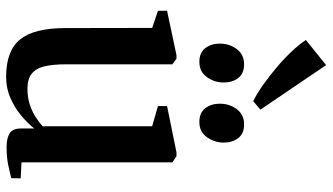

<svg xmlns="http://www.w3.org/2000/svg" viewBox="-244 -806 1060 612"><g transform="rotate(90 286.0 -500.0)"><path d="M448.5 9Q420.5 9 405 -0.8Q389.5 -10.5 389.5 -37V-79Q373 -58 348 -37.2Q323 -16.5 292 -3Q261 10.5 225 10.5Q142 10.5 105.8 -34Q69.5 -78.5 69.5 -178L69 -455L14.5 -473.5V-502.5L155.5 -532.5H167L185 -519.5V-181Q185 -139 191.5 -111.8Q198 -84.5 215 -71Q232 -57.5 263 -57.5Q290.5 -57.5 312.8 -64.8Q335 -72 352.5 -83.2Q370 -94.5 382.5 -106V-455L318 -473.5V-502.5L465.5 -532.5H478L497.5 -519.5V-38.5L548.5 -36L548 -6Q531 -1.5 506 3.8Q481 9 448.5 9ZM177 -605.5Q148 -605.5 133.5 -624.2Q119 -643 119 -670.5Q119 -701.5 136.5 -724.8Q154 -748 184.5 -748H185.5Q214.5 -748 228.8 -729.2Q243 -710.5 243 -683Q243 -653.5 225.8 -629.5Q208.5 -605.5 177.5 -605.5ZM368.5 -605.5Q339.5 -605.5 325 -624.2Q310.5 -643 310.5 -670.5Q310.5 -701.5 328 -724.8Q345.5 -748 376 -748H377Q406 -748 420.2 -729.2Q434.5 -710.5 434.5 -683Q434.5 -653.5 417.2 -629.5Q400 -605.5 369.5 -605.5ZM302 -777.5Q280 -788 252.5 -807.2Q225 -826.5 196.8 -850.2Q168.5 -874 144.8 -899Q121 -924 107.5 -945L187.5 -1009.5L329.5 -800L303 -777.5Z"/></g></svg>

Font: Merriweather 96pt SemiBold
Style: Regular
Weight: 600
Version: Version 2.100